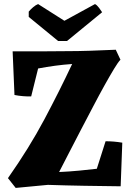

<svg xmlns="http://www.w3.org/2000/svg" viewBox="-20 -910 636 942"><path d="M57 12 19 -36Q123 -184 197.5 -324Q272 -464 334 -596Q291 -593 250.5 -587.5Q210 -582 167 -574L133 -437Q92 -436 51 -444L42 -658Q105 -658 170.5 -658Q236 -658 302 -659Q363 -659 422 -661Q481 -663 548 -666L571 -617Q560 -606 540 -573Q520 -540 493.5 -492.5Q467 -445 437.5 -388.5Q408 -332 377.5 -274Q347 -216 319.5 -162Q292 -108 270 -66Q317 -68 370 -73Q423 -78 455 -82L498 -217Q539 -217 580 -210L572 4Q483 3 393.5 1.5Q304 0 215 -3ZM265 -709 121 -827V-853Q130 -864 143 -875Q156 -886 167 -890L296 -808L446 -890Q455 -886 466 -871.5Q477 -857 481 -850L309 -709Z"/></svg>

Font: Labrada ExtraBold
Style: Regular
Weight: 800
Designer: Mercedes Jáuregui
Foundry: Omnibus-Type Team
Version: Version 1.000; ttfautohint (v1.8.4.7-5d5b)